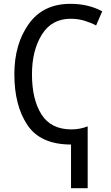

<svg xmlns="http://www.w3.org/2000/svg" viewBox="-20 -745 582 1003"><path d="M55 -358Q55 -193 123.5 -91.5Q192 10 351 10V238H438V-85Q398 -69 353 -69Q246 -69 196.5 -147.5Q147 -226 147 -357Q147 -481 198.5 -564Q250 -647 349 -647Q388 -647 422 -636.5Q456 -626 482 -612L514 -686Q441 -725 348 -725Q205 -725 130 -619.5Q55 -514 55 -358Z"/></svg>

Font: Noto Sans UI SemiCondensed
Style: Regular
Weight: 400
Width: 4
Designer: Monotype Design Team
Foundry: Monotype Imaging Inc.
Version: 1.001